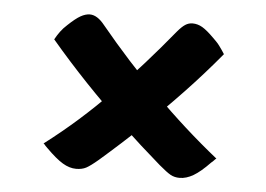

<svg xmlns="http://www.w3.org/2000/svg" viewBox="-38 -549 675 488"><g transform="rotate(5 300.0 -305.0)"><path d="M173 -502Q192 -502 211 -478Q281 -393 360.5 -313Q440 -233 525 -165Q522 -163 519.5 -160Q517 -157 513 -154Q489 -129 471 -118.5Q453 -108 436 -108Q423 -108 413 -113.5Q403 -119 383 -136Q332 -180 280.5 -228.5Q229 -277 180.5 -328Q132 -379 88 -431Q94 -442 101 -451.5Q108 -461 118 -470Q137 -488 149.5 -495Q162 -502 173 -502ZM84 -165Q171 -231 248 -310.5Q325 -390 397 -478Q408 -491 416.5 -496.5Q425 -502 435 -502Q448 -502 460 -495Q472 -488 490 -470Q494 -466 498.5 -461.5Q503 -457 507 -451.5Q511 -446 514.5 -441Q518 -436 521 -431Q477 -378 429.5 -328Q382 -278 331.5 -230Q281 -182 228 -136Q208 -119 197.5 -113.5Q187 -108 172 -108Q155 -108 137.5 -118.5Q120 -129 95 -154Q94 -155 92.5 -156.5Q91 -158 89.5 -159.5Q88 -161 87 -162.5Q86 -164 84 -165Z"/></g></svg>

Font: Recursive Casual SemiBold
Style: Regular
Weight: 600
Version: Version 1.047